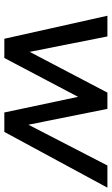

<svg xmlns="http://www.w3.org/2000/svg" viewBox="170 -698 528 909"><g transform="rotate(90 434.5 -244.0)"><path d="M164 0 55 -488H153L226 -120L419 -488H496L571 -114L764 -488H869L605 0H513L439 -349L255 0Z"/></g></svg>

Font: Nunito Sans SemiBold
Style: Italic
Weight: 600
Italic angle: -9°
Designer: Vernon Adams
Foundry: Vernon Adams
Version: Version 3.006; ttfautohint (v1.8.3)